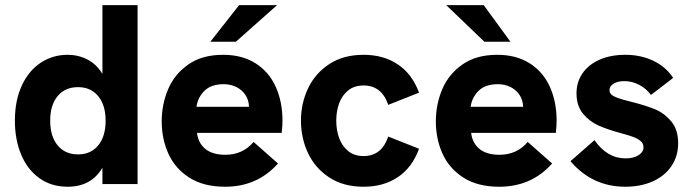

<svg xmlns="http://www.w3.org/2000/svg" viewBox="-20 -717 2698 748"><path d="M38 -247Q38 -326 65.2 -384.2Q92.5 -442.5 139.2 -473Q186 -503.5 243.5 -503.5Q285.5 -503.5 321 -485Q356.5 -466.5 379 -429V-697H516V0H379V-63.5Q335.5 10.5 243.5 10.5Q180 10.5 133.5 -22.8Q87 -56 62.5 -114.5Q38 -173 38 -247ZM284 -115.5Q334 -115.5 362.8 -150.8Q391.5 -186 391.5 -247Q391.5 -307 362.8 -342.2Q334 -377.5 284 -377.5Q233.5 -377.5 204.5 -342.5Q175.5 -307.5 175.5 -247Q175.5 -186 204.5 -150.8Q233.5 -115.5 284 -115.5Z M610 -244Q610 -311 635.2 -370Q660.5 -429 714.2 -466.2Q768 -503.5 849 -503.5Q923.5 -503.5 975.8 -470.2Q1028 -437 1054.2 -378.8Q1080.5 -320.5 1080.5 -246.5Q1080.5 -229 1077.5 -199.5H747.5Q752 -160 779.8 -137Q807.5 -114 858 -114Q925.5 -114 968 -164L1063 -80Q982.5 10.5 857 10.5Q773 10.5 717.5 -25Q662 -60.5 636 -118.2Q610 -176 610 -244ZM950 -301Q949.5 -326.5 936.5 -346.5Q923.5 -366.5 901.2 -377.8Q879 -389 851.5 -389Q802.5 -389 776.5 -363.2Q750.5 -337.5 745.5 -301ZM911.5 -697H1059.5L899 -554.5H799.5Z M1152.5 -247Q1152.5 -314.5 1180.2 -373Q1208 -431.5 1263 -467.5Q1318 -503.5 1396.5 -503.5Q1474 -503.5 1529.8 -466.2Q1585.5 -429 1612.5 -356L1492.5 -308.5Q1467 -384 1396.5 -384Q1360.5 -384 1336.5 -364.8Q1312.5 -345.5 1301.2 -314.2Q1290 -283 1290 -247Q1290 -210.5 1301.2 -179.2Q1312.5 -148 1336.5 -128.5Q1360.5 -109 1396.5 -109Q1467 -109 1492.5 -185L1612.5 -137.5Q1585.5 -64 1529.8 -26.8Q1474 10.5 1396.5 10.5Q1318 10.5 1263 -25.5Q1208 -61.5 1180.2 -120.2Q1152.5 -179 1152.5 -247Z M1678 -244Q1678 -311 1703.2 -370Q1728.5 -429 1782.2 -466.2Q1836 -503.5 1917 -503.5Q1991.5 -503.5 2043.8 -470.2Q2096 -437 2122.2 -378.8Q2148.5 -320.5 2148.5 -246.5Q2148.5 -229 2145.5 -199.5H1815.5Q1820 -160 1847.8 -137Q1875.5 -114 1926 -114Q1993.5 -114 2036 -164L2131 -80Q2050.5 10.5 1925 10.5Q1841 10.5 1785.5 -25Q1730 -60.5 1704 -118.2Q1678 -176 1678 -244ZM2018 -301Q2017.5 -326.5 2004.5 -346.5Q1991.5 -366.5 1969.2 -377.8Q1947 -389 1919.5 -389Q1870.5 -389 1844.5 -363.2Q1818.5 -337.5 1813.5 -301ZM1718.5 -697H1864.5L1968.5 -554.5H1867Z M2202.5 -89 2296 -171Q2345.5 -100 2417 -100Q2449 -100 2468 -112.5Q2487 -125 2487 -143.5Q2487 -158 2475.8 -167.5Q2464.5 -177 2447 -183.5Q2429.5 -190 2398 -198.5Q2346.5 -212.5 2311.2 -228.2Q2276 -244 2251 -274.5Q2226 -305 2226 -353.5Q2226 -398 2249.8 -432Q2273.5 -466 2316.5 -484.8Q2359.5 -503.5 2416 -503.5Q2476.5 -503.5 2525.2 -480.2Q2574 -457 2602.5 -413.5L2516 -347Q2498 -372 2470.2 -386.5Q2442.5 -401 2412 -401Q2387 -401 2370.8 -391.2Q2354.5 -381.5 2354.5 -366Q2354.5 -355.5 2362 -348.5Q2369.5 -341.5 2387 -335.2Q2404.5 -329 2437 -321Q2493 -307 2529.8 -292.2Q2566.5 -277.5 2594.2 -245.2Q2622 -213 2622 -159Q2622 -109 2596.2 -70.5Q2570.5 -32 2523.8 -10.8Q2477 10.5 2416 10.5Q2287.5 10.5 2202.5 -89Z"/></svg>

Font: HK Grotesk ExtraBold
Style: Regular
Weight: 800
Designer: Alfredo Marco Pradil
Foundry: Hanken Design Co.
Version: Version 3.001